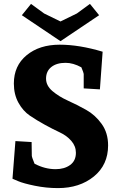

<svg xmlns="http://www.w3.org/2000/svg" viewBox="-20 -949 613 984"><path d="M59 -226 142 -221Q143 -163 143 -151Q143 -144 157 -110Q210 -82 265 -82Q310 -82 339.5 -103.5Q369 -125 369 -166Q369 -200 345.5 -227Q322 -254 286.5 -270.5Q251 -287 210 -309.5Q169 -332 133.5 -356Q98 -380 74.5 -422.5Q51 -465 51 -521Q51 -612 116.5 -666Q182 -720 286 -720Q386 -720 506 -684L492 -491L409 -496V-570Q409 -575 397 -604Q355 -627 316 -627Q270 -627 243 -605.5Q216 -584 216 -546Q216 -510 249 -482Q282 -454 328.5 -433Q375 -412 421.5 -386Q468 -360 501 -314Q534 -268 534 -204Q534 -104 461 -44.5Q388 15 277 15Q217 15 158.5 3Q100 -9 72 -21L44 -33ZM441 -929 488 -871 290 -738 92 -871 139 -929 206 -880 290 -839 374 -880Z"/></svg>

Font: Andada
Style: Bold
Weight: 700
Designer: Carolina Giovagnoli
Foundry: Carolina Giovagnoli
Version: Version 1.003